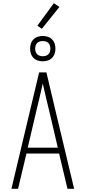

<svg xmlns="http://www.w3.org/2000/svg" viewBox="-20 -1192 540 1212"><path d="M52 0 227 -735H273L331 -490L448 0H406L353 -223H147L94 0ZM155 -260H345L291 -490Q280 -534 270 -577.5Q260 -621 250 -665Q240 -621 230 -577.5Q220 -534 209 -490ZM250 -805Q234 -805 218.5 -810Q203 -815 191.5 -826.5Q180 -838 175 -853.5Q170 -869 170 -885Q170 -901 175 -916.5Q180 -932 191.5 -943.5Q203 -955 218.5 -960Q234 -965 250 -965Q266 -965 281.5 -960Q297 -955 308.5 -943.5Q320 -932 325 -916.5Q330 -901 330 -885Q330 -869 325 -853.5Q320 -838 308.5 -826.5Q297 -815 281.5 -810Q266 -805 250 -805ZM250 -837Q260 -837 269.5 -840Q279 -843 285.5 -849.5Q292 -856 295 -865.5Q298 -875 298 -885Q298 -895 295 -904.5Q292 -914 285.5 -920.5Q279 -927 269.5 -930Q260 -933 250 -933Q240 -933 230.5 -930Q221 -927 214.5 -920.5Q208 -914 205 -904.5Q202 -895 202 -885Q202 -875 205 -865.5Q208 -856 214.5 -849.5Q221 -843 230.5 -840Q240 -837 250 -837ZM244 -1010 216 -1030 320 -1172 355 -1148Z"/></svg>

Font: Iosevka Extralight
Style: Regular
Weight: 200
Monospace: yes
Designer: Belleve Invis
Foundry: Belleve Invis
Version: Version 32.0.1; ttfautohint (v1.8.4)